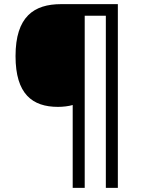

<svg xmlns="http://www.w3.org/2000/svg" viewBox="-20 -780 695 927"><path d="M549 127V-760H275C144 -760 55 -700 55 -509C55 -326 136 -264 260 -264C283 -264 311 -267 331 -273V127H389V-704H491V127Z"/></svg>

Font: Noto Sans Arabic
Style: Regular
Weight: 400
Designer: Monotype Design Team, Nadine Chahine, Nizar Qandah and Khaled Hosny
Foundry: Monotype Imaging Inc.
Version: Version 2.012